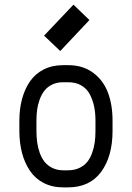

<svg xmlns="http://www.w3.org/2000/svg" viewBox="-20 -791 565 823"><path d="M238.3 -572.3 168.9 -638.2 294.9 -771 363.3 -705.1ZM272.5 -438.5H250.5Q224.1 -438.5 203.6 -428.5Q183.1 -418.5 170.7 -402.6Q158.2 -386.7 150.1 -364.7Q142.1 -342.8 139.2 -320.8Q136.2 -298.8 136.2 -273.9V-230Q136.2 -204.6 139.2 -181.9Q142.1 -159.2 150.1 -136.5Q158.2 -113.8 170.9 -97.7Q183.6 -81.5 204.1 -71.3Q224.6 -61 251.5 -61H271Q298.3 -61 319.6 -70.8Q340.8 -80.6 353.8 -96.7Q366.7 -112.8 374.8 -135.3Q382.8 -157.7 386 -180.4Q389.2 -203.1 389.2 -229.5V-274.4Q389.2 -305.7 383.8 -332.8Q378.4 -359.9 366 -384.8Q353.5 -409.7 329.6 -424.1Q305.7 -438.5 272.5 -438.5ZM462.4 -274.4V-229.5Q462.4 -121.1 413.6 -54.4Q364.7 12.2 271 12.2H251.5Q203.6 12.2 167 -6.8Q130.4 -25.9 107.9 -59.6Q85.4 -93.3 74.2 -136.2Q63 -179.2 63 -230V-273.9Q63 -324.2 74.5 -366.7Q85.9 -409.2 108.4 -441.9Q130.9 -474.6 167.2 -493.2Q203.6 -511.7 250.5 -511.7H272.5Q335 -511.7 378.7 -479.5Q422.4 -447.3 442.4 -394.8Q462.4 -342.3 462.4 -274.4Z"/></svg>

Font: Anka/Coder Condensed
Style: Regular
Weight: 400
Width: 4
Monospace: yes
Version: Version 1.100